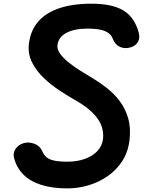

<svg xmlns="http://www.w3.org/2000/svg" viewBox="-20 -1034 804 1064"><path d="M354.5 10Q268 10 206.8 -10Q145.5 -30 108.8 -67.5Q72 -105 58 -157.5Q50.5 -186 66.2 -208.8Q82 -231.5 107.5 -239.5Q135.5 -249.5 168.8 -238Q202 -226.5 216.5 -191Q224 -175 237.5 -163Q251 -151 278.2 -144.5Q305.5 -138 353.5 -138Q408 -138 451.2 -153.8Q494.5 -169.5 520.8 -198.2Q547 -227 551 -265.5Q557 -329.5 517 -382Q477 -434.5 395 -480Q357.5 -501.5 311.5 -531.5Q265.5 -561.5 224.2 -600.2Q183 -639 158.5 -686.5Q134 -734 140 -789.5Q148 -862 189.5 -911.8Q231 -961.5 305.8 -987.5Q380.5 -1013.5 487 -1013.5Q602 -1013.5 663.8 -976Q725.5 -938.5 748.5 -854.5Q756.5 -826 745.8 -804.2Q735 -782.5 707 -772.5Q673 -761.5 645 -774Q617 -786.5 604.5 -820.5Q595 -847 563 -861.2Q531 -875.5 464 -875.5Q393.5 -875.5 349 -852.5Q304.5 -829.5 298.5 -785.5Q295.5 -761.5 312.2 -737.5Q329 -713.5 358.2 -689.8Q387.5 -666 423.5 -643.2Q459.5 -620.5 495 -599.5Q534.5 -576 573.5 -545.2Q612.5 -514.5 643.2 -474Q674 -433.5 689.8 -380.8Q705.5 -328 698 -260Q690.5 -192.5 657.8 -141.8Q625 -91 575.8 -57.2Q526.5 -23.5 469 -6.8Q411.5 10 354.5 10Z"/></svg>

Font: Edu NSW ACT Hand Pre
Style: Regular
Weight: 400
Designer: Tina and Corey Anderson, Eben Sorkin, Mirko Velimirovic
Foundry: Sorkin Type Co.
Version: Version 2.000